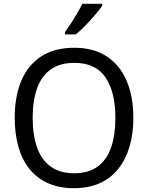

<svg xmlns="http://www.w3.org/2000/svg" viewBox="-20 -975 775 1005"><path d="M678 -358Q678 -275 658 -207.5Q638 -140 599 -91Q560 -42 502 -16Q444 10 368 10Q289 10 230.5 -16.5Q172 -43 133.5 -91.5Q95 -140 76 -208Q57 -276 57 -359Q57 -469 91 -551Q125 -633 194.5 -679Q264 -725 369 -725Q470 -725 539 -679.5Q608 -634 643 -551.5Q678 -469 678 -358ZM151 -358Q151 -268 174 -203Q197 -138 245.5 -103Q294 -68 368 -68Q443 -68 491 -103Q539 -138 561.5 -203Q584 -268 584 -358Q584 -493 532.5 -569.5Q481 -646 369 -646Q294 -646 245.5 -611.5Q197 -577 174 -512.5Q151 -448 151 -358ZM515 -945Q506 -931 489.5 -911Q473 -891 453.5 -869.5Q434 -848 414 -828.5Q394 -809 377 -795H320V-807Q334 -826 351 -852Q368 -878 384 -905.5Q400 -933 411 -955H515Z"/></svg>

Font: Noto Sans Display
Style: Regular
Weight: 400
Designer: Monotype Design Team
Foundry: Monotype Imaging Inc.
Version: Version 2.003